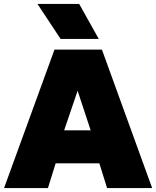

<svg xmlns="http://www.w3.org/2000/svg" viewBox="-22 -951 789 971"><path d="M-1.5 0 253.5 -700H493.5L747.5 0H519.5L480.5 -125H259.5L220.5 0ZM302.5 -292H436.5L370.5 -492ZM284.5 -754 167.5 -931H378.5L477.5 -754Z"/></svg>

Font: Geologica Cursive Black
Style: Regular
Weight: 900
Designer: Sindre Bremnes, Frode Helland
Foundry: Monokrom Skriftforlag AS
Version: Version 1.010;gftools[0.9.28]